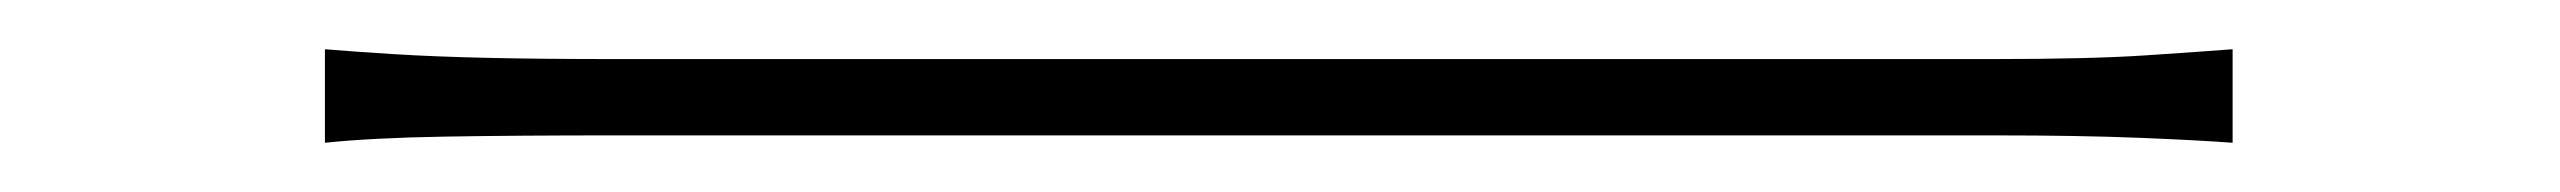

<svg xmlns="http://www.w3.org/2000/svg" viewBox="-20 -423 1040 78"><path d="M112 -403Q124 -402 140 -401Q156 -400 178 -399.5Q200 -399 230 -399Q236 -399 266.5 -399Q297 -399 343 -399Q389 -399 443.5 -399Q498 -399 553.5 -399Q609 -399 658 -399Q707 -399 741.5 -399Q776 -399 789 -399Q829 -399 851.5 -400.5Q874 -402 887 -403V-365Q874 -366 849.5 -367Q825 -368 790 -368Q777 -368 742 -368Q707 -368 658.5 -368Q610 -368 554.5 -368Q499 -368 444.5 -368Q390 -368 344 -368Q298 -368 267.5 -368Q237 -368 230 -368Q190 -368 160.5 -367.5Q131 -367 112 -365Z"/></svg>

Font: Noto Sans SC Thin
Style: Regular
Weight: 100
Designer: Ryoko NISHIZUKA 西塚涼子 (kana, bopomofo & ideographs); Paul D. Hunt (Latin, Greek & Cyrillic); Sandoll Communications 산돌커뮤니
Foundry: Adobe
Version: Version 2.004-H2;hotconv 1.0.118;makeotfexe 2.5.65603